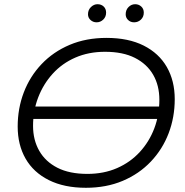

<svg xmlns="http://www.w3.org/2000/svg" viewBox="-20 -886 879 912"><path d="M388 6Q285 6 212 -30.5Q139 -67 101.5 -132.5Q64 -198 64 -285Q64 -371 93 -447Q122 -523 177.5 -581.5Q233 -640 311 -673Q389 -706 486 -706Q590 -706 662.5 -669.5Q735 -633 772.5 -567.5Q810 -502 810 -415Q810 -329 781 -253Q752 -177 696.5 -118.5Q641 -60 563 -27Q485 6 388 6ZM395 -60Q473 -60 536 -87.5Q599 -115 644 -164Q689 -213 713 -276.5Q737 -340 737 -412Q737 -480 707.5 -531Q678 -582 621 -611Q564 -640 479 -640Q401 -640 338 -612.5Q275 -585 230.5 -536Q186 -487 161.5 -423.5Q137 -360 137 -288Q137 -221 166.5 -169.5Q196 -118 253 -89Q310 -60 395 -60ZM87 -321 95 -380H786L778 -321ZM617 -780Q600 -780 588.5 -791Q577 -802 577 -818Q577 -839 590.5 -852.5Q604 -866 622 -866Q639 -866 651 -855Q663 -844 663 -826Q663 -806 649.5 -793Q636 -780 617 -780ZM439 -780Q422 -780 410 -791Q398 -802 398 -818Q398 -839 412 -852.5Q426 -866 443 -866Q461 -866 472.5 -855Q484 -844 484 -826Q484 -806 470.5 -793Q457 -780 439 -780Z"/></svg>

Font: MOST Montserrat
Style: Italic
Weight: 400
Italic angle: -11.3°
Designer: Julieta Ulanovsky
Foundry: Julieta Ulanovsky
Version: Version 8.000;March 11, 2024;FontCreator 15.0.0.2926 64-bit